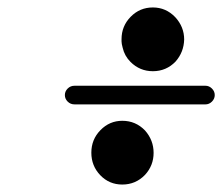

<svg xmlns="http://www.w3.org/2000/svg" viewBox="-20 -507 596 515"><path d="M308 -183Q344 -183 369 -157Q392 -131 392 -97Q392 -63 369 -38Q344 -12 308 -12Q273 -12 249 -37Q225 -62 225 -97.5Q225 -133 249.5 -158Q274 -183 308 -183ZM309 -379Q306 -390 306 -396Q306 -402 306 -402Q306 -437 330.5 -462Q355 -487 390 -487Q425 -487 450 -461Q474 -435 474 -401Q473 -367 451 -342Q426 -316 390 -316Q355 -316 330 -341Q314 -357 309 -379ZM180 -227Q169 -227 161.5 -234.5Q154 -242 154 -252Q154 -262 161.5 -269.5Q169 -277 180 -277H531Q541 -277 548.5 -269.5Q556 -262 556 -252Q556 -242 548.5 -234.5Q541 -227 531 -227Z"/></svg>

Font: TT2020Base
Style: Italic
Weight: 400
Italic angle: -15°
Version: Version 0.2.000